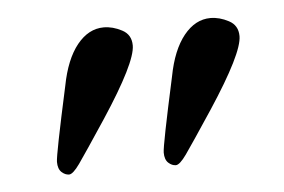

<svg xmlns="http://www.w3.org/2000/svg" viewBox="-31 -600 446 301"><g transform="rotate(-5 192.5 -449.5)"><path d="M309.1 -562Q323.2 -562 337.6 -554.4Q352.1 -546.9 352.1 -529.8Q352.1 -502.9 296.9 -418.9Q262.7 -367.2 252 -352.1Q241.2 -336.9 235.1 -336.9Q229 -336.9 223.4 -342Q217.8 -347.2 217.8 -358.2Q217.8 -369.1 241.2 -476.1Q249 -517.1 267.1 -539.6Q285.2 -562 309.1 -562ZM141.1 -562Q155.3 -562 169.7 -554.4Q184.1 -546.9 184.1 -529.8Q184.1 -502.9 128.9 -418.9Q94.7 -367.2 84 -352.1Q73.2 -336.9 67.1 -336.9Q61 -336.9 55.4 -342Q49.8 -347.2 49.8 -358.2Q49.8 -369.1 73.2 -476.1Q81.1 -517.1 99.1 -539.6Q117.2 -562 141.1 -562Z"/></g></svg>

Font: Linux Libertine O
Style: Regular
Weight: 400
Designer: Philipp H. Poll
Foundry: Philipp H. Poll
Version: Version 5.3.0